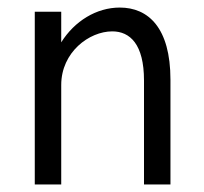

<svg xmlns="http://www.w3.org/2000/svg" viewBox="-20 -488 540 508"><path d="M72 0H142V-263C142 -350 216 -405 277 -405C324 -405 361 -371 361 -275V0H431V-277C431 -415 372 -468 297 -468C235 -468 177 -432 142 -376V-457H72Z"/></svg>

Font: Inconsolata Thin
Style: Regular
Weight: 100
Monospace: yes
Designer: Raph Levien, Cyreal, Brenton Simpson
Foundry: Raph Levien, Cyreal, Google
Version: Version 3.100